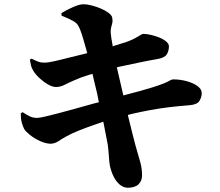

<svg xmlns="http://www.w3.org/2000/svg" viewBox="-20 -827 1040 907"><path d="M270 -765Q296 -781 326 -794Q356 -807 375 -807Q390 -807 412 -801.5Q434 -796 455.5 -787Q477 -778 492.5 -766.5Q508 -755 510 -744Q513 -730 510.5 -719Q508 -708 505 -697Q502 -686 503 -672Q505 -647 512 -613Q512 -610 512 -608Q520 -610 527 -613Q554 -621 575 -628Q609 -640 630 -653.5Q651 -667 657 -667Q671 -667 691.5 -662.5Q712 -658 732 -650Q752 -642 765 -631Q778 -620 778 -608Q778 -587 768 -570.5Q758 -554 723 -548Q682 -541 634.5 -531Q587 -521 545 -512Q539 -510 532 -509Q549 -438 561 -383Q562 -379 563 -376Q568 -377 573 -379Q608 -388 641 -397Q674 -406 702.5 -415Q731 -424 754 -433Q771 -440 781 -446Q791 -452 798 -452Q831 -452 862 -443.5Q893 -435 913 -420.5Q933 -406 933 -387Q933 -369 922.5 -351Q912 -333 876 -330Q824 -326 778.5 -320.5Q733 -315 690 -307Q647 -299 603 -289Q594 -286 584 -284Q585 -279 586 -275Q597 -229 605.5 -196Q614 -163 620 -140Q634 -91 642.5 -61.5Q651 -32 651 2Q651 26 635.5 42.5Q620 59 585 60Q563 60 545 44.5Q527 29 515.5 4.5Q504 -20 499 -45Q497 -56 495.5 -74.5Q494 -93 492 -118Q490 -143 484 -170Q477 -205 470 -242Q469 -247 468 -252Q450 -246 433 -240Q392 -226 355.5 -211.5Q319 -197 294 -183Q272 -171 256 -160Q240 -149 220 -148Q197 -148 169.5 -160.5Q142 -173 121 -190Q100 -207 94 -218Q87 -232 82.5 -249.5Q78 -267 78 -292L87 -297Q111 -281 125 -275.5Q139 -270 155 -270Q165 -270 191.5 -276Q218 -282 256 -292Q294 -302 337 -314Q380 -326 423 -338Q435 -341 447 -344Q443 -365 439 -385Q431 -418 424 -447Q420 -464 417 -478Q408 -475 399 -473Q357 -460 327 -446Q304 -436 284.5 -426Q265 -416 244 -416Q228 -416 207 -428Q186 -440 167 -457.5Q148 -475 137 -493Q129 -507 126.5 -517.5Q124 -528 121 -545L129 -550Q149 -540 161 -535.5Q173 -531 192 -531Q204 -531 232.5 -537Q261 -543 299 -553L377 -572Q385 -574 392 -576Q392 -576 392 -577Q382 -613 374 -640.5Q366 -668 360 -683Q354 -699 347.5 -709Q341 -719 324.5 -728.5Q308 -738 271 -753Z"/></svg>

Font: Early Summer Mincho Heavy
Style: Regular
Weight: 900
Designer: GuiWonder
Version: Version 1.002